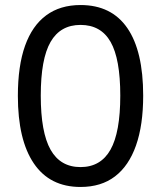

<svg xmlns="http://www.w3.org/2000/svg" viewBox="-20 -734 640 763"><path d="M300 9Q178 9 114.5 -84.5Q51 -178 51 -353Q51 -472 79.5 -552Q108 -632 163.5 -673Q219 -714 300 -714Q423 -714 486 -622.5Q549 -531 549 -354Q549 -237 520.5 -156Q492 -75 437 -33Q382 9 300 9ZM300 -70Q380 -70 419 -139Q458 -208 458 -354Q458 -500 419.5 -567.5Q381 -635 300 -635Q220 -635 181 -567.5Q142 -500 142 -354Q142 -208 181 -139Q220 -70 300 -70Z"/></svg>

Font: Nunito Medium
Style: Regular
Weight: 500
Designer: Vernon Adams
Foundry: Vernon Adams
Version: Version 3.602